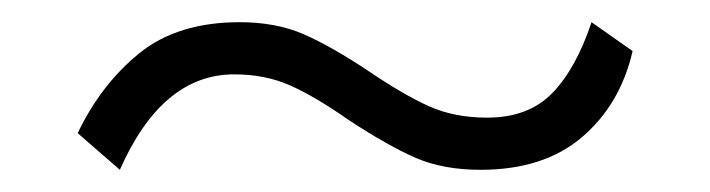

<svg xmlns="http://www.w3.org/2000/svg" viewBox="-20 -371 640 173"><path d="M50 -251Q71 -295 105.5 -323Q140 -351 196 -351Q229 -351 254 -340Q279 -329 312 -307Q343 -286 366 -275.5Q389 -265 419 -265Q456 -265 477.5 -287Q499 -309 513 -351L550 -325Q539 -277 504.5 -247.5Q470 -218 413 -218Q379 -218 354 -229Q329 -240 294 -263Q264 -284 241.5 -294Q219 -304 191 -304Q126 -304 88 -218Z"/></svg>

Font: Krub Light
Style: Regular
Weight: 300
Designer: Ekaluck Peanpanawate
Foundry: Cadson Demak Co.,Ltd.
Version: Version 1.000; ttfautohint (v1.6)